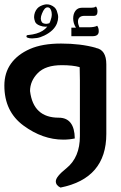

<svg xmlns="http://www.w3.org/2000/svg" viewBox="-20 -640 556 880"><path d="M418.9 -420.4Q467.3 -412.1 467.3 -345.2V-25.9Q467.3 177.7 257.3 219.7Q235.8 209.5 235.8 190.9Q235.8 169.9 284.2 131.3Q346.2 81.5 346.2 -16.1V-271.5L345.2 -330.6Q345.2 -331.5 344.7 -332.5Q313 -341.3 263.2 -341.3Q188.5 -341.3 153.1 -304.9Q117.7 -268.6 117.7 -222.7Q132.3 -100.6 249 -100.6Q321.3 -100.6 322.8 -5.4Q297.9 0 270 0Q175.3 0 87.6 -64.5Q0 -128.9 0 -247.6Q0 -306.2 30.3 -348.4Q60.5 -390.6 117.2 -415.5Q173.8 -440.4 259.8 -440.4Q349.6 -440.4 419.4 -420.9ZM106 -467.3Q114.7 -463.9 127.4 -463.9Q134.3 -463.9 148.9 -465.8Q163.6 -467.8 183.1 -477.1Q228 -499 241.2 -533.2Q246.6 -547.9 246.6 -561.5Q246.6 -572.8 240.2 -590.6Q233.9 -608.4 211.4 -617.2Q203.1 -620.1 194.3 -620.1Q182.1 -620.1 165.3 -612.1Q148.4 -604 140.1 -583Q136.2 -571.8 136.2 -561.5Q136.2 -553.7 140.4 -541.5Q144.5 -529.3 163.1 -522.5Q176.3 -517.6 189 -517.6Q194.3 -517.6 205.8 -519.8Q217.3 -522 219.2 -526.4Q219.7 -527.8 219.7 -528.8Q219.7 -532.2 215.3 -534.2Q214.4 -534.7 213.4 -534.7Q209 -534.7 200.7 -532.2Q196.3 -530.8 191.4 -530.8Q184.6 -530.8 177.7 -533.7Q170.9 -536.6 168 -547.9Q167 -551.3 167 -555.2Q167 -564.9 172.4 -577.6Q183.6 -606.4 197.8 -606.4Q200.7 -606.4 203.6 -605.5Q212.4 -602.1 216.3 -585Q217.3 -580.1 217.3 -574.2Q217.3 -560.5 210.9 -543.5Q200.2 -514.6 175.5 -499Q150.9 -483.4 109.9 -479.5H108.4Q103 -479.5 101.6 -475.6Q101.1 -474.1 101.1 -473.1Q101.1 -469.2 106 -467.3ZM315.4 -555.2Q315.4 -576.7 325.9 -590.6Q336.4 -604.5 355.5 -604.5H397.9Q404.3 -604.5 409.9 -605.7Q415.5 -606.9 419.9 -610.4Q426.8 -601.6 426.8 -587.4Q426.8 -567.4 410.6 -567.4H367.7Q352.1 -567.4 344.7 -560.3Q337.4 -553.2 337.4 -541.5Q337.4 -529.3 343.8 -515.1H392.1Q399.4 -515.1 409.9 -516.8Q420.4 -518.6 425.3 -522Q432.6 -512.2 432.6 -496.6Q432.6 -474.1 404.3 -474.1H307.1V-513.2H328.1Q315.4 -533.2 315.4 -555.2Z"/></svg>

Font: ALMAS
Style: Bold
Weight: 700
Designer: ALMAS Font/ by Husham Jawad Kadhim, derived from the Bainsely font by/ Paul James MIller
Foundry: High-Logic / Made with FontCreator
Version: Version 1.411;September 19, 2021;FontCreator 14.0.0.2814 32-